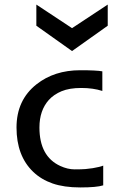

<svg xmlns="http://www.w3.org/2000/svg" viewBox="-20 -823 539 851"><path d="M437.5 -1.5Q408.2 7.8 335.9 7.8Q263.7 7.8 213.1 -9.8Q162.6 -27.3 127 -61.5Q53.2 -132.3 53.2 -257.8Q53.2 -379.4 141.6 -449.2Q220.7 -511.7 335.9 -511.7Q407.2 -511.7 433.6 -506.8V-419.9Q392.6 -433.1 340.1 -433.1Q287.6 -433.1 252.9 -418.7Q218.3 -404.3 196.3 -379.9Q154.8 -333.5 154.8 -257.8Q154.8 -129.9 247.1 -87.4Q279.8 -72.3 311 -72.3Q342.3 -72.3 359.1 -73.7Q376 -75.2 391.1 -77.6Q423.3 -83 437.5 -88.9ZM141.1 -709V-802.7L299.3 -698.2L457.5 -802.7V-709L299.3 -596.7Z"/></svg>

Font: Inder
Style: Regular
Weight: 400
Designer: Irina Smirnova
Foundry: Irina Smirnova
Version: Version 1.001